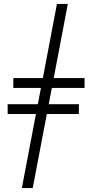

<svg xmlns="http://www.w3.org/2000/svg" viewBox="-20 -756 476 991"><path d="M92.8 214.8 165.5 -167.5H19.5V-218.3H175.3L191.4 -302.2H48.8V-353H201.2L273.9 -735.8H330.1L257.3 -353H416.5V-302.2H247.6L231.4 -218.3H387.2V-167.5H221.7L148.9 214.8Z"/></svg>

Font: Charis SIL
Style: Italic
Weight: 400
Italic angle: -11°
Foundry: SIL International
Version: Version 4.112